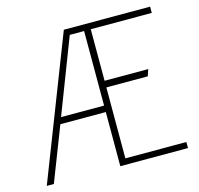

<svg xmlns="http://www.w3.org/2000/svg" viewBox="-102 -809 952 918"><g transform="rotate(-15 373.5 -350.0)"><path d="M383 0H718V-30H416V-381H621L632 -414H416V-669H718V-700H291L19 0H54L158 -268H383ZM170 -300 312 -669H383V-300Z"/></g></svg>

Font: Advent Pro ExtraLight
Style: Regular
Weight: 250
Version: Version 3.000